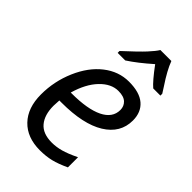

<svg xmlns="http://www.w3.org/2000/svg" viewBox="-230 -855 954 954"><g transform="rotate(45 246.5 -378.0)"><path d="M240.2 9.8Q150.4 9.8 99.1 -43.5Q47.9 -96.7 47.9 -190.9Q47.9 -282.7 84.2 -366.9Q120.6 -451.2 180.7 -498Q240.7 -544.9 313 -544.9Q387.7 -544.9 425.3 -512.5Q462.9 -480 462.9 -421.9Q462.9 -334 381.8 -283.9Q300.8 -233.9 149.9 -233.9H133.8L131.8 -194.8Q131.8 -130.9 161.9 -95Q191.9 -59.1 254.9 -59.1Q285.6 -59.1 318.1 -67.9Q350.6 -76.7 398.9 -100.1V-28.8Q353 -7.3 317.9 1.2Q282.7 9.8 240.2 9.8ZM308.1 -475.1Q257.8 -475.1 213.6 -429.2Q169.4 -383.3 146 -301.8H151.9Q263.2 -301.8 322.5 -330.8Q381.8 -359.9 381.8 -415Q381.8 -440.9 364 -458Q346.2 -475.1 308.1 -475.1ZM471.7 -606H421.4Q393.6 -629.4 342.8 -698.2Q277.3 -640.1 224.6 -606H171.4V-619.1Q242.2 -684.1 271.2 -715.6Q300.3 -747.1 311.5 -766.1H388.7Q406.7 -717.8 451.2 -651.4L471.7 -619.1Z"/></g></svg>

Font: CAA NEO Sans
Style: Italic
Weight: 400
Italic angle: -12°
Version: Version 1.10